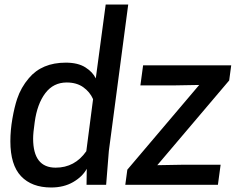

<svg xmlns="http://www.w3.org/2000/svg" viewBox="-20 -820 1069 852"><path d="M22 0ZM207 12Q121 12 73.5 -38Q26 -88 26 -193Q26 -242 35 -293.5Q44 -345 56 -381Q73 -432 108 -473Q166 -542 272 -542Q326 -542 359 -521Q392 -500 405 -472L449 -800H549L463 -150L451 0H364L365 -71Q346 -36 304.5 -12Q263 12 207 12ZM227 -76Q312 -76 363 -149L393 -380Q379 -412 349.5 -433Q320 -454 276 -454Q217 -454 181 -406.5Q145 -359 134 -278Q127 -230 127 -205Q127 -76 227 -76ZM947 0H536L545 -67L864 -443L750 -441H603L615 -530H1006L997 -463L678 -87L792 -89H959Z"/></svg>

Font: Tanohe Sans Medium
Style: Italic
Weight: 500
Designer: Village Type and Design LLC & Cristiano Sobral
Foundry: Cooper Hewitt Smithsonian Design Museum
Version: Version 1.00;September 29, 2021;FontCreator 13.0.0.2655 64-b